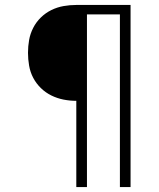

<svg xmlns="http://www.w3.org/2000/svg" viewBox="-20 -755 640 775"><path d="M288 0V-348Q262 -348 236.5 -353Q211 -358 187.5 -369.5Q164 -381 145 -399.5Q126 -418 114 -441Q102 -464 97.5 -490Q93 -516 93 -542Q93 -568 97.5 -593.5Q102 -619 114 -642.5Q126 -666 145 -684.5Q164 -703 187.5 -714.5Q211 -726 236.5 -730.5Q262 -735 288 -735H507V0H464V-697H331V0Z"/></svg>

Font: Iosevka SS04 XLt Ex
Style: Regular
Weight: 200
Width: 7
Monospace: yes
Designer: Belleve Invis
Foundry: Belleve Invis
Version: Version 19.0.0; ttfautohint (v1.8.4)